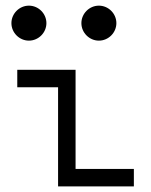

<svg xmlns="http://www.w3.org/2000/svg" viewBox="-20 -666 540 686"><path d="M270.8 -583.3C270.8 -549.2 299.2 -520.8 333.3 -520.8C367.5 -520.8 395.8 -549.2 395.8 -583.3C395.8 -617.5 367.5 -645.8 333.3 -645.8C299.2 -645.8 270.8 -617.5 270.8 -583.3ZM20.8 -583.3C20.8 -549.2 49.2 -520.8 83.3 -520.8C117.5 -520.8 145.8 -549.2 145.8 -583.3C145.8 -617.5 117.5 -645.8 83.3 -645.8C49.2 -645.8 20.8 -617.5 20.8 -583.3ZM187.5 -354.2V0H458.3V-62.5H250V-416.7H41.7V-354.2Z"/></svg>

Font: Amy Mono
Style: Regular
Weight: 400
Monospace: yes
Version: Version 001.000